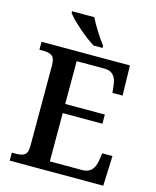

<svg xmlns="http://www.w3.org/2000/svg" viewBox="-134 -1022 907 1114"><g transform="rotate(15 319.5 -465.5)"><path d="M33 -48H61Q93 -48 110 -60.5Q127 -73 127 -111V-598Q127 -639 110 -652.5Q93 -666 61 -666H33V-714H564L568 -534H507L502 -579Q494 -658 427 -658H259V-401H497V-346H259V-56H455Q521 -56 534 -135L541 -180H602L595 0H33ZM158 -921V-931H292Q307 -899 333.5 -857Q360 -815 384 -784V-771H330Q287 -797 232 -845.5Q177 -894 158 -921Z"/></g></svg>

Font: Noto Serif SemiBold
Style: Regular
Weight: 600
Designer: Monotype Design Team
Foundry: Monotype Imaging Inc.
Version: Version 1.001